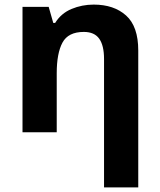

<svg xmlns="http://www.w3.org/2000/svg" viewBox="-20 -576 697 836"><path d="M388 -556Q476 -556 529 -508.5Q582 -461 582 -356V240H433V-319Q433 -378 412 -407.5Q391 -437 345 -437Q277 -437 252 -390.5Q227 -344 227 -257V0H78V-546H192L212 -476H220Q246 -518 291.5 -537Q337 -556 388 -556Z"/></svg>

Font: Noto Sans IKEA
Style: Bold
Weight: 600
Designer: Monotype Design Team
Foundry: Monotype Imaging Inc.
Version: Version 2.001